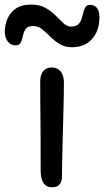

<svg xmlns="http://www.w3.org/2000/svg" viewBox="-81 -788 444 819"><path d="M141.8 10.8Q124.6 10.8 113.7 2.7Q102.8 -5.4 97.6 -22Q92.4 -38.6 92.4 -62Q92.4 -140.4 92.2 -195.1Q92 -249.8 91.5 -290.3Q91 -330.8 90.8 -365.8Q90.6 -400.8 90.6 -440.4Q90.6 -458 95.7 -471.2Q100.8 -484.4 112 -492.3Q123.2 -500.2 140.2 -500.2Q161.8 -500.2 176.2 -484.9Q190.6 -469.6 191.6 -439Q191.6 -416.8 191 -376.5Q190.4 -336.2 188.9 -287Q187.4 -237.8 186.3 -188.5Q185.2 -139.2 184.2 -98Q183.2 -56.8 183.2 -32.6Q183.2 -13.8 173.2 -1.5Q163.2 10.8 141.8 10.8ZM-14.8 -594.6Q-35 -594.6 -47.8 -611Q-60.6 -627.4 -60.6 -652.4Q-60.6 -679.2 -49.9 -706.1Q-39.2 -733 -14.5 -750.7Q10.2 -768.4 52.2 -768.4Q88.4 -768.4 113.4 -754.1Q138.4 -739.8 156.5 -721.5Q174.6 -703.2 189.7 -688.9Q204.8 -674.6 221.8 -674.6Q242.2 -674.6 252.1 -683.8Q262 -693 266.7 -707Q271.4 -721 274.5 -735Q277.6 -749 283.9 -758.2Q290.2 -767.4 303.4 -767.4Q320.4 -767.4 331.7 -755.2Q343 -743 343 -713Q343 -657.2 311.9 -621.9Q280.8 -586.6 226.2 -586.6Q195.4 -586.6 173.4 -600.1Q151.4 -613.6 133.5 -631.8Q115.6 -650 98.4 -663.5Q81.2 -677 60 -677Q37.2 -677 28.7 -664.6Q20.2 -652.2 17 -635.8Q13.8 -619.4 7.9 -607Q2 -594.6 -14.8 -594.6Z"/></svg>

Font: Shantell Sans Light
Style: Regular
Weight: 300
Designer: Stephen Nixon, Anya Danilova, Shantell Martin
Foundry: Arrow Type
Version: Version 1.011;[c5ecc13dd]